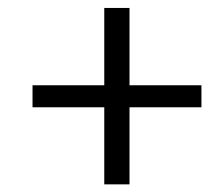

<svg xmlns="http://www.w3.org/2000/svg" viewBox="-20 -555 544 490"><path d="M246.1 -84.5V-281.2H63V-337.4H246.1V-534.7H310.5V-337.4H494.1V-281.2H310.5V-84.5Z"/></svg>

Font: Elstob 8pt SemiBold
Style: Italic
Weight: 600
Italic angle: -20°
Designer: Peter S. Baker
Version: Version 1.015